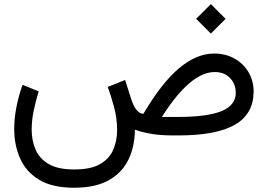

<svg xmlns="http://www.w3.org/2000/svg" viewBox="-20 -651 1288 923"><path d="M993.7 -631.3 1064.5 -560.5 993.7 -489.7 922.9 -560.5ZM336.4 251.5Q231 251.5 167.7 212.9Q104.5 174.3 76.4 110.1Q48.3 45.9 48.3 -30.8Q48.3 -82.5 59.1 -137Q69.8 -191.4 88.4 -243.2L166 -211.9Q151.9 -167 142.1 -119.6Q132.3 -72.3 132.3 -27.8Q132.3 24.9 151.1 68.4Q169.9 111.8 214.4 137.7Q258.8 163.6 336.4 163.6Q418 163.6 462.6 137Q507.3 110.4 525.1 67.1Q543 23.9 543 -25.4Q543 -83.5 527.3 -140.1Q511.7 -196.8 498 -232.9L581.5 -266.6L610.8 -174.3Q621.1 -142.1 636.2 -123Q651.4 -104 669.4 -104Q756.8 -252.4 840.8 -323Q924.8 -393.6 1008.8 -393.6Q1064.5 -393.6 1107.4 -369.4Q1150.4 -345.2 1174.8 -303.7Q1199.2 -262.2 1199.2 -210Q1198.7 -103 1109.4 -51.5Q1020 0 838.9 0H813Q747.1 0 702.6 -8.3Q658.2 -16.6 628.4 -27.8Q627.9 53.7 597.2 116.9Q566.4 180.2 502.2 215.8Q438 251.5 336.4 251.5ZM1012.2 -304.7Q895 -304.7 758.3 -88.9H836.9Q976.1 -88.9 1044.7 -116.7Q1113.3 -144.5 1113.3 -205.1Q1113.3 -248 1085.4 -276.4Q1057.6 -304.7 1012.2 -304.7Z"/></svg>

Font: Vazirmatn UI
Style: Regular
Weight: 400
Designer: Saber Rastikerdar
Foundry: Saber Rastikerdar
Version: Version 33.003